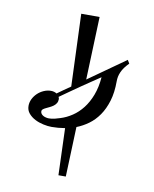

<svg xmlns="http://www.w3.org/2000/svg" viewBox="-79 -548 645 804"><g transform="rotate(10 243.5 -146.5)"><path d="M269.5 -220.7Q294.4 -238.3 318.6 -255.4Q342.8 -272.5 363.8 -287.4Q384.8 -302.2 401.1 -313.7Q417.5 -325.2 426.8 -332L435.5 -317.4Q424.3 -306.2 416.7 -295.7Q409.2 -285.2 404.8 -275.1Q400.4 -265.1 398.4 -255.4Q396.5 -245.6 396.5 -235.4Q396.5 -187.5 385.5 -151.4Q374.5 -115.2 356.2 -88.9Q337.9 -62.5 314 -45.2Q290 -27.8 263.7 -17.6L255.9 194.3H224.6L217.8 -4.9Q203.1 -2.4 188.7 -1.2Q174.3 0 161.1 0Q145 0 125.7 -4.2Q106.4 -8.3 89.8 -16.8Q73.2 -25.4 62 -38.6Q50.8 -51.8 50.8 -70.3Q50.8 -85.4 57.6 -99.4Q64.5 -113.3 75.9 -124.3Q87.4 -135.3 102.3 -141.8Q117.2 -148.4 132.8 -148.4Q140.1 -148.4 146.5 -146.5Q152.8 -144.5 157.2 -141.6Q168.9 -150.4 183.6 -160.4Q198.2 -170.4 212.9 -180.7L201.2 -488.3H279.3ZM331.1 -241.2Q310.1 -227.1 291.7 -214.8Q273.4 -202.6 254.4 -189.5Q235.4 -176.3 214.4 -161.6Q193.4 -147 168 -128.9Q170.9 -124.5 170.9 -120.1Q170.9 -109.9 166.3 -102.3Q161.6 -94.7 154.5 -89.6Q147.5 -84.5 139.2 -80.6Q130.9 -76.7 123.8 -73.2Q116.7 -69.8 112.1 -66.2Q107.4 -62.5 107.4 -57.6Q107.4 -51.3 110.8 -46.6Q114.3 -42 119.6 -39.1Q125 -36.1 131.3 -34.7Q137.7 -33.2 143.6 -33.2Q155.3 -33.2 167.7 -36.1Q180.2 -39.1 191.4 -43Q216.8 -50.8 240.5 -66.7Q264.2 -82.5 283.2 -106.9Q302.2 -131.3 314.9 -164.6Q327.6 -197.8 331.1 -241.2Z"/></g></svg>

Font: Meie Script
Style: Regular
Weight: 400
Version: Version 1.001